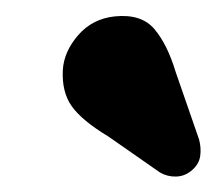

<svg xmlns="http://www.w3.org/2000/svg" viewBox="-20 -732 277 246"><path d="M205 -640 235 -553.5Q238 -542.5 236.5 -532Q235 -521.5 225.5 -513.5Q216.5 -506 205.5 -505.8Q194.5 -505.5 185 -511L119 -557Q85 -577.5 72 -595.8Q59 -614 60.5 -642.5Q62 -666 80.2 -687Q98.5 -708 127 -711Q161 -714.5 177.8 -694.8Q194.5 -675 205 -640Z"/></svg>

Font: Fraunces 72pt S100
Style: Bold Italic
Weight: 700
Italic angle: -16°
Version: Version 1.000; ttfautohint (v1.8.3)